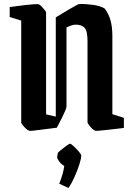

<svg xmlns="http://www.w3.org/2000/svg" viewBox="-20 -637 650 950"><path d="M413 -31V-434Q413 -484 398.5 -499.5Q384 -515 355 -515Q344 -515 332.5 -511Q321 -507 309 -501V-110Q309 -104 302.5 -88.5Q296 -73 286 -53L261 -5Q246 -3 224.5 -0.5Q203 2 181.5 5Q160 8 144 9.5Q128 11 125 10Q118 8 109 0Q100 -8 93 -17Q86 -26 85 -30V-535L28 -553V-602Q43 -604 65 -607Q87 -610 109.5 -612.5Q132 -615 148.5 -616Q165 -617 169 -616Q176 -615 184.5 -606.5Q193 -598 200 -589Q207 -580 208 -576V-71L256 -60V-551Q268 -558 286 -569Q304 -580 322.5 -591Q341 -602 355 -609.5Q369 -617 372 -617Q404 -618 440 -613Q476 -608 498 -595Q517 -570 526.5 -537.5Q536 -505 536 -457V-72L593 -54V-4Q578 -2 556 0.5Q534 3 511.5 5.5Q489 8 472.5 9.5Q456 11 452 10Q445 8 436.5 0Q428 -8 421 -17.5Q414 -27 413 -31ZM319 293 273 272Q284 245 290 222.5Q296 200 298 184Q283 176 272 160.5Q261 145 263 139L266 120Q267 117 280.5 106Q294 95 308.5 84.5Q323 74 326 74Q331 74 344.5 86.5Q358 99 370 113Q382 127 382 133Q382 148 372 178.5Q362 209 347.5 241Q333 273 319 293Z"/></svg>

Font: Grenze Gotisch SemiBold
Style: Regular
Weight: 600
Designer: Renata Polastri
Foundry: Omnibus-Type
Version: Version 1.001